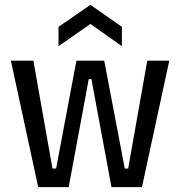

<svg xmlns="http://www.w3.org/2000/svg" viewBox="-20 -774 745 794"><path d="M138 0 25 -523H118L197 -77H212L296 -523H411L496 -77H510L589 -523H680L567 0H441L358 -447H347L264 0ZM222 -583V-663L354 -754L484 -663V-583L354 -675Z"/></svg>

Font: Bricolage Grotesque SemiCondensed
Style: Regular
Weight: 400
Width: 4
Designer: Mathieu Triay
Foundry: Atelier Triay
Version: Version 1.001;gftools[0.9.33.dev8+g029e19f]